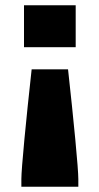

<svg xmlns="http://www.w3.org/2000/svg" viewBox="-20 -530 377 728"><path d="M71 -351V-510H267V-351ZM61 178V149Q61 135 64 95.5Q67 56 72.5 -1.5Q78 -59 85 -127Q92 -195 100 -267H238Q246 -195 253 -127Q260 -59 265.5 -1.5Q271 56 274 95.5Q277 135 277 149V178Z"/></svg>

Font: Saira ExtraBold
Style: Regular
Weight: 800
Designer: Hector Gatti with collaboration of the Omnibus-Type team
Foundry: Omnibus-Type
Version: Version 1.100; ttfautohint (v1.8.3)